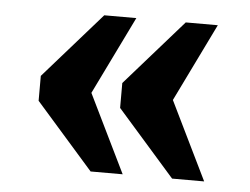

<svg xmlns="http://www.w3.org/2000/svg" viewBox="-39 -523 660 507"><g transform="rotate(5 291.5 -270.0)"><path d="M434 -63 281 -237V-303L434 -477H519L418 -270L519 -63ZM218 -63 65 -237V-303L218 -477H303L202 -270L303 -63Z"/></g></svg>

Font: Noto Serif Myanmar Black
Style: Regular
Weight: 900
Designer: Ben Mitchell and the Monotype Design Team
Foundry: Monotype Imaging Inc.
Version: Version 2.106; ttfautohint (v1.8.4.7-5d5b)